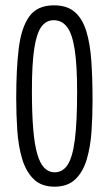

<svg xmlns="http://www.w3.org/2000/svg" viewBox="-20 -691 410 722"><path d="M185 11Q135 11 106 -18Q77 -47 63 -94.5Q49 -142 45 -201Q41 -260 41 -321Q41 -431 50.5 -509Q60 -587 90 -629Q120 -671 183 -671Q232 -671 261 -646Q290 -621 304.5 -574Q319 -527 323.5 -461Q328 -395 328 -312Q328 -253 324 -195.5Q320 -138 306 -91Q292 -44 263 -16.5Q234 11 185 11ZM185 -43Q216 -43 234.5 -71.5Q253 -100 261.5 -166Q270 -232 270 -346Q270 -445 261 -504Q252 -563 232.5 -589Q213 -615 182 -615Q154 -615 136 -591Q118 -567 109 -509.5Q100 -452 100 -350Q100 -264 105 -205Q110 -146 120.5 -110.5Q131 -75 147.5 -59Q164 -43 185 -43Z"/></svg>

Font: Bricolage Grotesque 72pt Condensed ExtraLight
Style: Regular
Weight: 250
Width: 3
Designer: Mathieu Triay
Foundry: Atelier Triay
Version: Version 1.001;gftools[0.9.33.dev8+g029e19f]